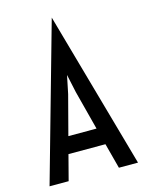

<svg xmlns="http://www.w3.org/2000/svg" viewBox="-120 -875 719 948"><g transform="rotate(-15 239.5 -401.0)"><path d="M13.2 0 239.3 -801.8 465.3 0H367.7L333.5 -129.4H144.5L110.8 0ZM167 -215.3H311L258.8 -416L238.8 -508.8L219.7 -416Z"/></g></svg>

Font: Voltaire
Style: Regular
Weight: 400
Designer: Yvonne Schttler
Foundry: Yvonne Schttler
Version: Version 1.003